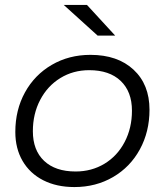

<svg xmlns="http://www.w3.org/2000/svg" viewBox="-20 -752 667 777"><path d="M42 -218Q42 -307 81 -378Q120 -449 189.5 -489.5Q259 -530 346 -530Q456 -530 520.5 -470Q585 -410 585 -308Q585 -219 546 -147.5Q507 -76 437.5 -35.5Q368 5 281 5Q209 5 155 -22.5Q101 -50 71.5 -100.5Q42 -151 42 -218ZM514 -304Q514 -381 468.5 -424.5Q423 -468 341 -468Q276 -468 224 -436Q172 -404 142.5 -347.5Q113 -291 113 -221Q113 -144 158.5 -101Q204 -58 286 -58Q351 -58 403 -89.5Q455 -121 484.5 -177.5Q514 -234 514 -304ZM238 -732H332L446 -608H375Z"/></svg>

Font: Idrija
Style: Italic
Weight: 400
Italic angle: -11.3°
Designer: Julieta Ulanovsky
Foundry: Julieta Ulanovsky
Version: Version 7.200